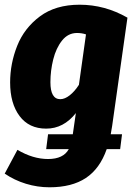

<svg xmlns="http://www.w3.org/2000/svg" viewBox="-23 -571 561 815"><path d="M447 -1H495L487 62H430Q401 145 341.5 184.5Q282 224 187 224Q136 224 87 209Q38 194 -3 166L51 65Q117 104 181 104Q246 104 269 62H173L181 -1H286L299 -91Q247 -25 173 -25Q100 -25 60 -78.5Q20 -132 20 -221Q20 -301 50 -376.5Q80 -452 146.5 -501.5Q213 -551 315 -551Q422 -551 518 -496L453 -36ZM312 -211 342 -425Q324 -431 304 -431Q266 -431 240.5 -399Q215 -367 203 -319Q191 -271 191 -222Q191 -150 233 -150Q252 -150 273 -166.5Q294 -183 312 -211Z"/></svg>

Font: Fira Sans Condensed ExtraBold
Style: Italic
Weight: 800
Width: 3
Italic angle: -8°
Designer: bBox Type GmbH & Carrois Corporate GbR & Edenspiekermann AG
Foundry: bBox Type GmbH & Carrois Corporate GbR & Edenspiekermann AG
Version: Version 4.301